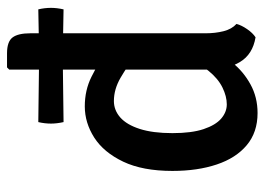

<svg xmlns="http://www.w3.org/2000/svg" viewBox="-128 -648 789 574"><g transform="rotate(-90 267.0 -361.5)"><path d="M188.5 -566.5Q184 -586.5 184 -604Q184 -623 188.5 -642L389.5 -639.5L525.5 -642Q530 -623 530 -604Q530 -586.5 525.5 -566.5L388 -569ZM454 -141Q454 -113 460.2 -88.2Q466.5 -63.5 482 -49.5Q478 -34.5 466.5 -17.8Q455 -1 442 7.5Q391 -1 368.2 -39Q345.5 -77 345.5 -127V-729L352 -735.5H394Q429 -735.5 441.5 -719Q454 -702.5 454 -665.5ZM42.5 -241Q42.5 -330 70.2 -388.2Q98 -446.5 142.2 -474.8Q186.5 -503 235.5 -503Q284 -503 324 -483Q364 -463 398.5 -438.5L385 -353Q356 -375.5 321.5 -395.8Q287 -416 251.5 -416Q224 -416 202.2 -396.8Q180.5 -377.5 168 -338.5Q155.5 -299.5 155.5 -241Q155.5 -183.5 167.5 -147.8Q179.5 -112 199 -95.2Q218.5 -78.5 241.5 -78.5Q265.5 -78.5 292 -91.5Q318.5 -104.5 341.5 -132.8Q364.5 -161 377.5 -207.5L400.5 -129Q392 -94.5 366 -61.8Q340 -29 301.5 -7.8Q263 13.5 215.5 13.5Q158 13.5 119.5 -18.8Q81 -51 61.8 -108.5Q42.5 -166 42.5 -241Z"/></g></svg>

Font: Signika Negative Medium
Style: Regular
Weight: 500
Designer: Anna Giedry
Foundry: Anna Giedry
Version: Version 2.001